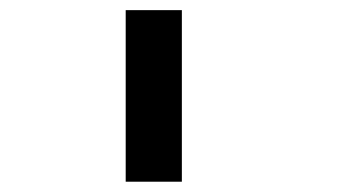

<svg xmlns="http://www.w3.org/2000/svg" viewBox="-20 -853 707 373"><path d="M224.2 -500V-833.3H333.3V-500Z"/></svg>

Font: 0xA000-Squareish-Mono
Style: Squareish-Mono-Bold
Weight: 700
Version: Version 0.1